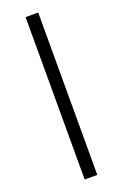

<svg xmlns="http://www.w3.org/2000/svg" viewBox="-170 -750 641 1000"><g transform="rotate(-20 150.0 -250.0)"><path d="M115 -700H185V200H115Z"/></g></svg>

Font: PT Root UI Web
Style: Regular
Weight: 400
Designer: Vitaly Kuzmin
Foundry: ParaType Ltd.
Version: Version 1.000W